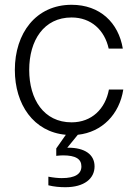

<svg xmlns="http://www.w3.org/2000/svg" viewBox="-20 -552 567 802"><path d="M253 230C332 230 375 194 375 143C375 92 332 65 266 65H261L305 11C407 0 479 -75 495 -178H435C420 -97 363 -41 279 -41C163 -41 102 -137 102 -260C102 -383 163 -479 279 -479C361 -479 417 -426 434 -349H493C475 -457 398 -532 279 -532C130 -532 42 -413 42 -260C42 -116 120 -1 255 11L215 68V99C224 98 234 97 243 97C296 97 320 112 320 143C320 174 295 192 238 192C223 192 203 190 182 186V222C206 228 230 230 253 230Z"/></svg>

Font: Aspekta 250
Style: Regular
Weight: 250
Designer: Ivo Dolenc
Version: Version 2.000